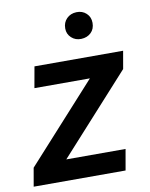

<svg xmlns="http://www.w3.org/2000/svg" viewBox="-95 -795 671 857"><g transform="rotate(-10 240.5 -367.0)"><path d="M152.3 -94.7H420.9L404.3 0H-12.2L2.4 -83.5L318.8 -432.6H67.4L84.5 -528.3H486.3L472.2 -447.8ZM249 -670.9Q249 -698.2 266.4 -715.6Q283.7 -732.9 310.5 -733.9Q337.4 -734.9 355.5 -718Q373.5 -701.2 373.5 -674.8Q373.5 -647 356.2 -630.4Q338.9 -613.8 312 -612.8Q285.6 -611.8 267.3 -628.7Q249 -645.5 249 -670.9Z"/></g></svg>

Font: Roboto Medium
Style: Italic
Weight: 500
Italic angle: -12°
Designer: Google
Version: Version 2.134; 2016